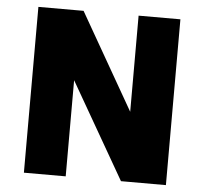

<svg xmlns="http://www.w3.org/2000/svg" viewBox="-50 -743 848 796"><g transform="rotate(5 373.5 -345.0)"><path d="M78 0V-690H266L495 -290V-690H669V0H482L252 -400V0Z"/></g></svg>

Font: Oxanium ExtraBold
Style: Regular
Weight: 800
Designer: Severin Meyer
Version: Version 2.000